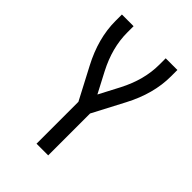

<svg xmlns="http://www.w3.org/2000/svg" viewBox="-215 -832 930 930"><g transform="rotate(45 250.0 -367.5)"><path d="M210 0V-287L125 -449Q60 -572 60 -691V-735H140V-691Q140 -588 195 -482L250 -377L305 -482Q360 -588 360 -691V-735H440V-691Q440 -572 375 -449L290 -287V0Z"/></g></svg>

Font: Iosevka SS01
Style: Regular
Weight: 400
Monospace: yes
Designer: Belleve Invis
Foundry: Belleve Invis
Version: 2.3.3; ttfautohint (v1.8.3)